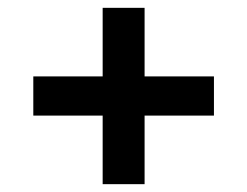

<svg xmlns="http://www.w3.org/2000/svg" viewBox="-20 -595 630 490"><path d="M526 -300H349V-125H242V-300H65V-400H242V-575H349V-400H526Z"/></svg>

Font: APTA Sans SemiBold
Style: Bold
Weight: 600
Version: Version 7.200